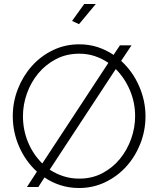

<svg xmlns="http://www.w3.org/2000/svg" viewBox="-20 -937 793 962"><path d="M639 -710 587 -632Q645 -579 677 -505.5Q709 -432 709 -355Q709 -283 683.5 -218Q658 -153 613.5 -103.5Q569 -54 508 -24.5Q447 5 376 5Q327 5 283 -9Q239 -23 203 -48L172 0H115L165 -77Q108 -129 76 -202Q44 -275 44 -355Q44 -426 69.5 -491Q95 -556 139.5 -606Q184 -656 245 -685.5Q306 -715 377 -715Q426 -715 469 -701Q512 -687 549 -662L581 -710ZM95 -355Q95 -286 120.5 -224.5Q146 -163 192 -118L523 -622Q491 -644 454.5 -656Q418 -668 377 -668Q313 -668 261 -641Q209 -614 172 -569.5Q135 -525 115 -469Q95 -413 95 -355ZM657 -355Q657 -423 631 -484.5Q605 -546 560 -591L229 -87Q261 -66 298 -54Q335 -42 377 -42Q441 -42 492.5 -69Q544 -96 580.5 -140.5Q617 -185 637 -241Q657 -297 657 -355ZM376 -816 341 -832 402 -917H460Z"/></svg>

Font: Oxford Sans
Style: Regular
Weight: 300
Designer: Matt McInerney, Pablo Impallari, Rodrigo Fuenzalida
Foundry: Matt McInerney, Pablo Impallari, Rodrigo Fuenzalida
Version: Version 3.000g; ttfautohint (v1.5) -l 8 -r 28 -G 28 -x 14 -D